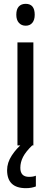

<svg xmlns="http://www.w3.org/2000/svg" viewBox="-20 -758 265 1001"><path d="M114 -738Q161 -738 161 -681Q161 -654 148.5 -639Q136 -624 114 -624Q92 -624 78.5 -639Q65 -654 65 -681Q65 -710 78 -724Q91 -738 114 -738ZM154 -537V0H71V-537ZM86 117Q86 164 131 164Q143 164 151.5 162.5Q160 161 167 158V214Q157 218 144 220.5Q131 223 115 223Q17 223 17 129Q17 90 41.5 52.5Q66 15 101 -13L148 0Q114 33 100 60.5Q86 88 86 117Z"/></svg>

Font: Noto Sans Tamil Condensed
Style: Regular
Weight: 400
Width: 3
Designer: Jelle Bosma - Monotype Design Team
Foundry: Monotype Imaging Inc.
Version: Version 2.004; ttfautohint (v1.8.4.7-5d5b)